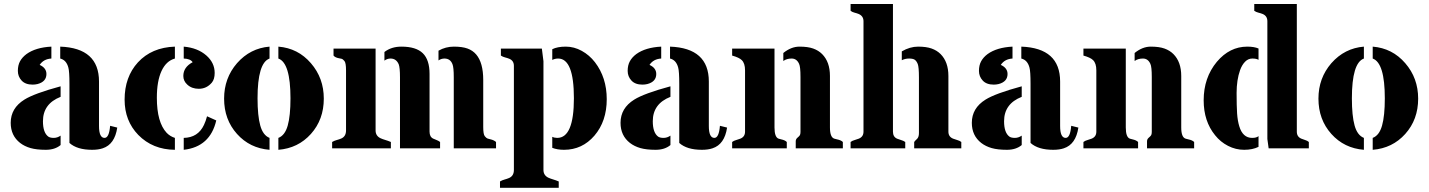

<svg xmlns="http://www.w3.org/2000/svg" viewBox="-20 -730 7031 945"><path d="M433.1 7.3Q359.4 7.3 321.8 -26.4V-316.4Q321.8 -378.9 316.4 -397.5Q306.6 -434.6 276.4 -441.9V-500.5Q467.3 -493.7 467.3 -328.6V-109.9Q467.3 -51.3 494.6 -51.3Q517.1 -51.3 522 -110.8L557.1 -102.1Q544.9 -19.5 485.4 0Q463.9 7.3 433.1 7.3ZM278.3 -16.1Q250.5 7.3 205.3 7.3Q160.2 7.3 130.4 -1.2Q100.6 -9.8 79.1 -26.4Q32.7 -62.5 32.7 -125.5Q32.7 -197.8 100.1 -239.7Q148.4 -270 278.3 -305.2V-253.4Q191.4 -219.2 191.4 -133.3Q191.4 -77.1 217.8 -57.6Q227.1 -51.3 244.6 -51.3Q262.2 -51.3 278.3 -62.5ZM175.3 -410.6Q208.5 -395.5 208.5 -365.7Q208.5 -328.1 165 -316.4Q152.8 -313.5 140.6 -313.5Q105 -313.5 86.4 -333.5Q67.9 -353.5 67.9 -381.1Q67.9 -408.7 78.6 -428.5Q89.4 -448.2 110.4 -463.9Q155.8 -496.6 232.9 -500.5V-441.9Q194.3 -439.5 175.3 -410.6Z M928.2 -423.8Q917 -440.9 884.3 -441.9V-500.5Q952.6 -494.6 995.6 -457Q1036.6 -420.9 1036.6 -371.1Q1036.6 -339.8 1022.5 -323.2Q996.6 -293 958.5 -293Q923.8 -293 901.9 -313.5Q882.3 -331.1 882.3 -356Q882.3 -399.4 928.2 -423.8ZM884.3 -51.3Q954.6 -52.7 983.9 -115.2Q993.2 -134.8 999 -157.7L1044.4 -137.2Q1014.2 -7.3 884.3 7.3ZM840.8 7.3Q731.4 6.3 660.6 -65.9Q593.3 -135.3 593.3 -239.7Q593.3 -351.1 658.7 -422.9Q726.6 -496.6 840.8 -500.5V-441.9Q797.9 -430.2 774.9 -380.4Q752 -330.6 752 -249Q752 -127.9 800.3 -76.2Q817.4 -58.6 840.8 -51.3Z M1306.6 -441.9Q1247.6 -420.4 1247.6 -246.1Q1247.6 -160.2 1261 -112.1Q1274.4 -64 1306.6 -51.3V7.3Q1209.5 -0.5 1146.5 -70.8Q1083 -141.6 1083 -244.6Q1083 -345.7 1146.5 -418.9Q1211.4 -492.7 1306.6 -500.5ZM1409.7 -246.1Q1409.7 -420.4 1350.1 -441.9V-500.5Q1446.8 -492.7 1510.3 -418.9Q1573.7 -345.7 1573.7 -244.6Q1573.7 -141.6 1510.3 -70.8Q1447.3 -0.5 1350.1 7.3V-51.3Q1382.3 -63.5 1396 -111.6Q1409.7 -159.7 1409.7 -246.1Z M1872.1 -474.1Q1906.2 -500.5 1955.6 -500.5Q2027.8 -500.5 2061 -468Q2094.2 -435.5 2094.2 -366.2V-82Q2094.2 -56.6 2111.8 -47.9Q2119.6 -43.9 2128.7 -40.8Q2137.7 -37.6 2146 -31.2V0H1948.7V-349.1Q1948.7 -397.5 1942.4 -413.6Q1930.2 -441.9 1902.3 -441.9Q1885.7 -441.9 1872.1 -431.6ZM2138.2 -480.5Q2173.3 -500.5 2214.1 -500.5Q2254.9 -500.5 2280.8 -491.2Q2306.6 -481.9 2323.7 -461.9Q2358.4 -421.4 2358.4 -336.4V-104.5Q2358.4 -69.3 2366 -59.8Q2373.5 -50.3 2379.9 -48.1Q2386.2 -45.9 2393.6 -44.4Q2411.1 -40.5 2421.4 -31.2V0H2213.4V-349.1Q2213.4 -398.9 2207 -414.1Q2196.3 -441.9 2167.5 -441.9Q2151.9 -441.9 2138.2 -432.6ZM1683.1 -383.8Q1683.1 -420.4 1675.3 -429.7Q1667.5 -439 1661.1 -440.7Q1654.8 -442.4 1647.9 -443.4Q1629.4 -446.8 1621.6 -456.5V-490.7H1828.6V-87.9Q1828.6 -61.5 1852.5 -49.8Q1863.3 -44.9 1876.7 -41Q1890.1 -37.1 1903.8 -31.2V0H1614.7V-31.2Q1625.5 -37.6 1637.5 -40.8Q1649.4 -43.9 1659.7 -48.3Q1683.1 -58.6 1683.1 -87.9Z M2654.8 106.4Q2654.8 132.8 2678.7 144.5Q2689.5 149.4 2702.9 153.3Q2716.3 157.2 2730 163.1V194.3H2440.9V163.1Q2451.7 156.7 2463.6 153.6Q2475.6 150.4 2485.8 146Q2509.3 135.7 2509.3 106.4V-405.8Q2509.3 -431.6 2486.3 -440.9Q2476.6 -444.8 2465.6 -447.5Q2454.6 -450.2 2445.3 -456.5V-490.7H2647L2654.8 -428.7ZM2727.1 -441.9Q2711.9 -441.9 2698.2 -435.1V-487.8Q2723.6 -500.5 2764.6 -500.5Q2805.7 -500.5 2843.3 -479.7Q2880.9 -459 2908.2 -423.8Q2966.3 -348.1 2966.3 -241.7Q2966.3 -133.3 2905.8 -62.5Q2845.7 7.3 2755.9 7.3Q2723.1 7.3 2698.2 -2.4V-56.6Q2709 -51.3 2722.7 -51.3Q2804.7 -51.3 2804.7 -246.6Q2804.7 -441.9 2727.1 -441.9Z M3434.6 7.3Q3360.8 7.3 3323.2 -26.4V-316.4Q3323.2 -378.9 3317.9 -397.5Q3308.1 -434.6 3277.8 -441.9V-500.5Q3468.8 -493.7 3468.8 -328.6V-109.9Q3468.8 -51.3 3496.1 -51.3Q3518.6 -51.3 3523.4 -110.8L3558.6 -102.1Q3546.4 -19.5 3486.8 0Q3465.3 7.3 3434.6 7.3ZM3279.8 -16.1Q3252 7.3 3206.8 7.3Q3161.6 7.3 3131.8 -1.2Q3102.1 -9.8 3080.6 -26.4Q3034.2 -62.5 3034.2 -125.5Q3034.2 -197.8 3101.6 -239.7Q3149.9 -270 3279.8 -305.2V-253.4Q3192.9 -219.2 3192.9 -133.3Q3192.9 -77.1 3219.2 -57.6Q3228.5 -51.3 3246.1 -51.3Q3263.7 -51.3 3279.8 -62.5ZM3176.8 -410.6Q3210 -395.5 3210 -365.7Q3210 -328.1 3166.5 -316.4Q3154.3 -313.5 3142.1 -313.5Q3106.4 -313.5 3087.9 -333.5Q3069.3 -353.5 3069.3 -381.1Q3069.3 -408.7 3080.1 -428.5Q3090.8 -448.2 3111.8 -463.9Q3157.2 -496.6 3234.4 -500.5V-441.9Q3195.8 -439.5 3176.8 -410.6Z M3835.4 -469.2Q3874 -500.5 3915 -500.5Q3956.1 -500.5 3982.2 -491.2Q4008.3 -481.9 4026.4 -463.9Q4064.9 -425.3 4064.9 -356V-102.5Q4064.9 -53.7 4086.9 -47.4Q4093.8 -45.4 4100.6 -43.9Q4119.6 -40 4128.4 -31.2V0H3896.5V-34.2Q3896.5 -44.9 3904.5 -51.8Q3912.6 -58.6 3916.3 -63.7Q3919.9 -68.8 3919.9 -80.1V-351.1Q3919.9 -401.4 3913.1 -415.5Q3901.4 -441.9 3876.5 -441.9Q3851.6 -441.9 3835.4 -429.7ZM3792 -102.5Q3792 -54.2 3812.5 -47.4Q3818.8 -45.4 3825.7 -43.9Q3843.8 -40 3852.5 -31.2V0H3583.5V-31.2Q3591.8 -37.6 3602.8 -40.5Q3613.8 -43.5 3623.5 -47.4Q3647 -56.6 3647 -82V-383.8Q3647 -418.5 3630.9 -434.1Q3618.2 -446.8 3583.5 -456.5V-490.7H3792Z M4418.5 -433.6V-477.1Q4458.5 -500.5 4498.8 -500.5Q4539.1 -500.5 4565.2 -491.2Q4591.3 -481.9 4609.4 -463.9Q4647.9 -425.3 4647.9 -356V-82Q4647.9 -56.6 4671.4 -47.4Q4681.2 -43.5 4692.1 -40.5Q4703.1 -37.6 4711.4 -31.2V0H4479.5V-30.8Q4482.9 -36.6 4487.1 -40Q4491.2 -43.5 4494.6 -47.4Q4502.9 -56.6 4502.9 -75.2V-349.1Q4502.9 -399.9 4497.1 -414.8Q4491.2 -429.7 4482.4 -435.8Q4473.6 -441.9 4454.3 -441.9Q4435.1 -441.9 4418.5 -433.6ZM4375 -82Q4375 -56.2 4395.5 -47.4Q4404.8 -43.5 4415.5 -40.5Q4426.3 -37.6 4435.5 -31.2V0H4166.5V-31.2Q4174.8 -37.6 4185.8 -40.5Q4196.8 -43.5 4206.5 -47.4Q4230 -56.6 4230 -82V-625.5Q4230 -650.9 4206.5 -661.1Q4196.8 -665 4185.8 -667.7Q4174.8 -670.4 4166.5 -676.8V-710.4H4375Z M5163.6 7.3Q5089.8 7.3 5052.2 -26.4V-316.4Q5052.2 -378.9 5046.9 -397.5Q5037.1 -434.6 5006.8 -441.9V-500.5Q5197.8 -493.7 5197.8 -328.6V-109.9Q5197.8 -51.3 5225.1 -51.3Q5247.6 -51.3 5252.4 -110.8L5287.6 -102.1Q5275.4 -19.5 5215.8 0Q5194.3 7.3 5163.6 7.3ZM5008.8 -16.1Q4981 7.3 4935.8 7.3Q4890.6 7.3 4860.8 -1.2Q4831.1 -9.8 4809.6 -26.4Q4763.2 -62.5 4763.2 -125.5Q4763.2 -197.8 4830.6 -239.7Q4878.9 -270 5008.8 -305.2V-253.4Q4921.9 -219.2 4921.9 -133.3Q4921.9 -77.1 4948.2 -57.6Q4957.5 -51.3 4975.1 -51.3Q4992.7 -51.3 5008.8 -62.5ZM4905.8 -410.6Q4939 -395.5 4939 -365.7Q4939 -328.1 4895.5 -316.4Q4883.3 -313.5 4871.1 -313.5Q4835.4 -313.5 4816.9 -333.5Q4798.3 -353.5 4798.3 -381.1Q4798.3 -408.7 4809.1 -428.5Q4819.8 -448.2 4840.8 -463.9Q4886.2 -496.6 4963.4 -500.5V-441.9Q4924.8 -439.5 4905.8 -410.6Z M5564.5 -469.2Q5603 -500.5 5644 -500.5Q5685.1 -500.5 5711.2 -491.2Q5737.3 -481.9 5755.4 -463.9Q5793.9 -425.3 5793.9 -356V-102.5Q5793.9 -53.7 5815.9 -47.4Q5822.8 -45.4 5829.6 -43.9Q5848.6 -40 5857.4 -31.2V0H5625.5V-34.2Q5625.5 -44.9 5633.5 -51.8Q5641.6 -58.6 5645.3 -63.7Q5648.9 -68.8 5648.9 -80.1V-351.1Q5648.9 -401.4 5642.1 -415.5Q5630.4 -441.9 5605.5 -441.9Q5580.6 -441.9 5564.5 -429.7ZM5521 -102.5Q5521 -54.2 5541.5 -47.4Q5547.9 -45.4 5554.7 -43.9Q5572.8 -40 5581.5 -31.2V0H5312.5V-31.2Q5320.8 -37.6 5331.8 -40.5Q5342.8 -43.5 5352.5 -47.4Q5376 -56.6 5376 -82V-383.8Q5376 -418.5 5359.9 -434.1Q5347.2 -446.8 5312.5 -456.5V-490.7H5521Z M6217.8 -45.9V-625.5Q6217.8 -651.4 6194.8 -661.1Q6185.1 -665 6173.8 -667.7Q6162.6 -670.4 6153.3 -676.8V-710.4H6362.8V-82Q6362.8 -56.6 6385.3 -47.4Q6394.5 -43.5 6404.5 -40.5Q6414.6 -37.6 6421.9 -31.2V0H6224.1ZM6174.3 -7.3Q6145 7.3 6103.5 7.3Q6062 7.3 6024.4 -12Q5986.8 -31.2 5960.4 -64.5Q5904.3 -133.3 5904.3 -236.3Q5904.3 -347.7 5969.2 -425.8Q6032.2 -500.5 6119.1 -500.5Q6152.8 -500.5 6174.3 -491.2V-435.5Q6164.1 -441.9 6143.8 -441.9Q6123.5 -441.9 6108.2 -426.3Q6092.8 -410.6 6083.5 -384.8Q6066.4 -336.4 6066.4 -272.5Q6066.4 -208.5 6068.8 -171.9Q6071.3 -135.3 6079.6 -108.4Q6096.7 -51.3 6143.1 -51.3Q6164.6 -51.3 6174.3 -60.1Z M6692.9 -441.9Q6633.8 -420.4 6633.8 -246.1Q6633.8 -160.2 6647.2 -112.1Q6660.6 -64 6692.9 -51.3V7.3Q6595.7 -0.5 6532.7 -70.8Q6469.2 -141.6 6469.2 -244.6Q6469.2 -345.7 6532.7 -418.9Q6597.7 -492.7 6692.9 -500.5ZM6795.9 -246.1Q6795.9 -420.4 6736.3 -441.9V-500.5Q6833 -492.7 6896.5 -418.9Q6960 -345.7 6960 -244.6Q6960 -141.6 6896.5 -70.8Q6833.5 -0.5 6736.3 7.3V-51.3Q6768.6 -63.5 6782.2 -111.6Q6795.9 -159.7 6795.9 -246.1Z"/></svg>

Font: Stardos Stencil
Style: Bold
Weight: 700
Designer: vernon adams
Foundry: vernon adams
Version: Version 1.000